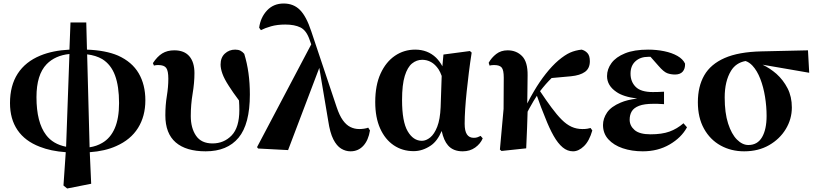

<svg xmlns="http://www.w3.org/2000/svg" viewBox="-20 -846 4658 1095"><path d="M342 212 355 22Q270 16 207 -9Q123 -41 80 -104Q37 -167 37 -258Q37 -358 81 -426Q125 -494 210 -529Q280 -558 376 -563L382 -718H472L476 -563Q583 -559 653 -529Q733 -493 771 -428Q809 -363 809 -274Q809 -183 767 -116Q725 -49 643 -13Q579 16 492 22L500 202L363 229ZM357 -9 376 -538Q295 -530 246 -480Q188 -420 188 -292Q188 -148 243 -76Q282 -24 357 -9ZM477 -536 491 -6Q531 -12 563 -31Q610 -58 634.5 -114.5Q659 -171 659 -258Q659 -354 636 -416Q613 -478 563 -509Q527 -530 477 -536Z M1153 17Q1041 17 982 -34Q923 -85 923 -188Q923 -247 931.5 -298.5Q940 -350 940 -397Q940 -442 928 -458.5Q916 -475 883 -475Q876 -475 870 -474.5Q864 -474 858 -472L852 -486Q877 -524 905.5 -541.5Q934 -559 974 -559Q1031 -559 1060 -525Q1089 -491 1089 -429Q1089 -374 1078.5 -311.5Q1068 -249 1068 -184Q1068 -116 1098 -72Q1128 -28 1192 -28Q1257 -28 1301 -73.5Q1345 -119 1345 -219Q1345 -244 1343 -273Q1307 -321 1285 -356Q1259 -396 1248.5 -425.5Q1238 -455 1238 -478Q1238 -518 1262.5 -540.5Q1287 -563 1321 -563Q1339 -563 1351 -557Q1363 -551 1373 -539Q1389 -487 1397 -429.5Q1405 -372 1405 -307Q1405 -138 1340.5 -60.5Q1276 17 1153 17Z M1452 1 1446 -7 1755 -593 1745 -621Q1727 -673 1693.5 -689.5Q1660 -706 1607 -706Q1561 -706 1526 -696Q1491 -686 1468 -674L1458 -688Q1466 -747 1503 -786.5Q1540 -826 1598 -826Q1654 -826 1690.5 -789.5Q1727 -753 1755 -668L1900 -235Q1916 -187 1935.5 -160Q1955 -133 1978.5 -121.5Q2002 -110 2029 -110Q2041 -110 2055.5 -112Q2070 -114 2080 -118L2090 -102Q2081 -46 2052 -14.5Q2023 17 1979 17Q1951 17 1925.5 1.5Q1900 -14 1881 -51.5Q1862 -89 1852 -156L1801 -459L1623 10Z M2339 16Q2275 16 2225.5 -17.5Q2176 -51 2148 -113.5Q2120 -176 2120 -264Q2120 -360 2150.5 -426.5Q2181 -493 2232.5 -528Q2284 -563 2348 -563Q2419 -563 2467 -517Q2488 -496 2503 -468L2509 -535L2660 -555L2670 -546Q2661 -489 2654 -432.5Q2647 -376 2641.5 -323.5Q2636 -271 2633 -224.5Q2630 -178 2630 -140Q2630 -99 2643 -79.5Q2656 -60 2682 -60Q2695 -60 2704 -63.5Q2713 -67 2721 -71L2733 -57Q2720 -26 2690 -4.5Q2660 17 2619 17Q2564 17 2535 -17Q2511 -44 2499 -99Q2474 -41 2437 -16Q2390 16 2339 16ZM2499 -413Q2491 -435 2481 -451Q2462 -479 2438.5 -492Q2415 -505 2388 -505Q2356 -505 2330 -484Q2304 -463 2288.5 -413Q2273 -363 2273 -276Q2273 -152 2305 -97.5Q2337 -43 2386 -43Q2410 -43 2433.5 -62Q2457 -81 2473.5 -123Q2490 -165 2493 -235Z M2840 15 2831 7 2852 -225 2853 -403Q2853 -447 2841 -461Q2829 -475 2799 -475Q2792 -475 2785.5 -474.5Q2779 -474 2772 -472L2767 -488Q2783 -517 2810 -538Q2837 -559 2875 -559Q2925 -559 2957.5 -526Q2990 -493 2989 -416Q2989 -373 2988 -329Q2987 -292 2987 -256Q3005 -292 3026 -327Q3057 -380 3093 -425.5Q3129 -471 3164 -501Q3202 -533 3231.5 -546Q3261 -559 3297 -563Q3317 -558 3330.5 -543Q3344 -528 3344 -497Q3344 -456 3316 -436Q3288 -416 3236 -411L3126 -401Q3093 -369 3060 -326Q3096 -272 3125 -233Q3156 -191 3183.5 -163.5Q3211 -136 3239.5 -123Q3268 -110 3302 -110Q3319 -110 3330 -112Q3341 -114 3348 -116L3358 -102Q3341 -42 3310.5 -12.5Q3280 17 3248 17Q3216 17 3189 -5.5Q3162 -28 3137.5 -71Q3113 -114 3089 -176Q3066 -231 3042 -300Q3032 -284 3023 -270Q3011 -250 2999 -228Q2994 -219 2989 -209Q2987 -162 2986 -118Q2983 -60 2981 0Z M3646 17Q3583 17 3531.5 -0.5Q3480 -18 3449.5 -51.5Q3419 -85 3419 -133Q3419 -170 3442 -204Q3465 -238 3520 -261Q3557 -277 3614 -284Q3534 -294 3495 -322Q3442 -358 3442 -412Q3442 -452 3467.5 -486.5Q3493 -521 3545 -542Q3597 -563 3676 -563Q3724 -563 3768 -554Q3812 -545 3843.5 -527Q3875 -509 3887 -483Q3888 -454 3873.5 -437.5Q3859 -421 3830 -421Q3806 -421 3785.5 -428.5Q3765 -436 3735 -471L3690 -522Q3683 -522 3677 -522Q3632 -522 3604 -496.5Q3576 -471 3576 -426Q3576 -380 3605.5 -350.5Q3635 -321 3703 -321Q3719 -321 3733.5 -321.5Q3748 -322 3767 -323V-252Q3742 -254 3729 -254H3706Q3654 -254 3624.5 -242.5Q3595 -231 3583 -211Q3571 -191 3571 -163Q3571 -129 3599 -104.5Q3627 -80 3690 -80Q3755 -80 3798 -95.5Q3841 -111 3878 -143L3898 -120Q3866 -61 3799 -22Q3732 17 3646 17Z M4224 17Q4150 17 4090 -16Q4030 -49 3995 -112Q3960 -175 3960 -263Q3960 -353 3996.5 -416.5Q4033 -480 4112.5 -515Q4192 -550 4322 -553L4588 -559L4595 -431L4329 -477Q4371 -457 4408 -425Q4447 -390 4471.5 -342.5Q4496 -295 4496 -233Q4496 -167 4461.5 -110Q4427 -53 4366 -18Q4305 17 4224 17ZM4232 -498Q4177 -488 4149 -442Q4113 -383 4113 -290Q4113 -202 4132.5 -141.5Q4152 -81 4183 -50Q4214 -19 4248 -19Q4300 -19 4326 -63.5Q4352 -108 4352 -185Q4352 -239 4343 -294.5Q4334 -350 4316 -396.5Q4298 -443 4271 -472Q4253 -491 4232 -498Z"/></svg>

Font: Early Summer Mincho Heavy
Style: Regular
Weight: 900
Designer: GuiWonder
Version: Version 1.002